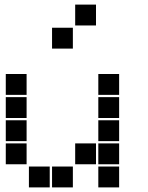

<svg xmlns="http://www.w3.org/2000/svg" viewBox="-20 -815 640 830"><path d="M306 -795Q305 -795 305 -795Q305 -795 305 -794V-706Q305 -705 305 -705Q305 -705 306 -705H394Q395 -705 395 -705Q395 -705 395 -706V-794Q395 -795 395 -795Q395 -795 394 -795ZM206 -695Q205 -695 205 -695Q205 -695 205 -694V-606Q205 -605 205 -605Q205 -605 206 -605H294Q295 -605 295 -605Q295 -605 295 -606V-694Q295 -695 295 -695Q295 -695 294 -695ZM6 -495Q5 -495 5 -495Q5 -495 5 -494V-406Q5 -405 5 -405Q5 -405 6 -405H94Q95 -405 95 -405Q95 -405 95 -406V-494Q95 -495 95 -495Q95 -495 94 -495ZM406 -495Q405 -495 405 -495Q405 -495 405 -494V-406Q405 -405 405 -405Q405 -405 406 -405H494Q495 -405 495 -405Q495 -405 495 -406V-494Q495 -495 495 -495Q495 -495 494 -495ZM6 -395Q5 -395 5 -395Q5 -395 5 -394V-306Q5 -305 5 -305Q5 -305 6 -305H94Q95 -305 95 -305Q95 -305 95 -306V-394Q95 -395 95 -395Q95 -395 94 -395ZM406 -395Q405 -395 405 -395Q405 -395 405 -394V-306Q405 -305 405 -305Q405 -305 406 -305H494Q495 -305 495 -305Q495 -305 495 -306V-394Q495 -395 495 -395Q495 -395 494 -395ZM6 -295Q5 -295 5 -295Q5 -295 5 -294V-206Q5 -205 5 -205Q5 -205 6 -205H94Q95 -205 95 -205Q95 -205 95 -206V-294Q95 -295 95 -295Q95 -295 94 -295ZM406 -295Q405 -295 405 -295Q405 -295 405 -294V-206Q405 -205 405 -205Q405 -205 406 -205H494Q495 -205 495 -205Q495 -205 495 -206V-294Q495 -295 495 -295Q495 -295 494 -295ZM6 -195Q5 -195 5 -195Q5 -195 5 -194V-106Q5 -105 5 -105Q5 -105 6 -105H94Q95 -105 95 -105Q95 -105 95 -106V-194Q95 -195 95 -195Q95 -195 94 -195ZM306 -195Q305 -195 305 -195Q305 -195 305 -194V-106Q305 -105 305 -105Q305 -105 306 -105H394Q395 -105 395 -105Q395 -105 395 -106V-194Q395 -195 395 -195Q395 -195 394 -195ZM406 -195Q405 -195 405 -195Q405 -195 405 -194V-106Q405 -105 405 -105Q405 -105 406 -105H494Q495 -105 495 -105Q495 -105 495 -106V-194Q495 -195 495 -195Q495 -195 494 -195ZM106 -95Q105 -95 105 -95Q105 -95 105 -94V-6Q105 -5 105 -5Q105 -5 106 -5H194Q195 -5 195 -5Q195 -5 195 -6V-94Q195 -95 195 -95Q195 -95 194 -95ZM206 -95Q205 -95 205 -95Q205 -95 205 -94V-6Q205 -5 205 -5Q205 -5 206 -5H294Q295 -5 295 -5Q295 -5 295 -6V-94Q295 -95 295 -95Q295 -95 294 -95ZM406 -95Q405 -95 405 -95Q405 -95 405 -94V-6Q405 -5 405 -5Q405 -5 406 -5H494Q495 -5 495 -5Q495 -5 495 -6V-94Q495 -95 495 -95Q495 -95 494 -95Z"/></svg>

Font: Doto Black
Style: Regular
Weight: 900
Monospace: yes
Version: Version 1.000